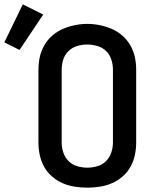

<svg xmlns="http://www.w3.org/2000/svg" viewBox="-102 -856 722 884"><path d="M300 8Q271 8 242 3.5Q213 -1 186.5 -12.5Q160 -24 137.5 -43.5Q115 -63 101 -88.5Q87 -114 81 -142.5Q75 -171 75 -200V-535Q75 -564 81 -592.5Q87 -621 101.5 -646.5Q116 -672 138 -691.5Q160 -711 186.5 -722.5Q213 -734 242 -740Q271 -746 300 -746Q329 -746 358 -740Q387 -734 413.5 -722.5Q440 -711 462 -691.5Q484 -672 498.5 -646.5Q513 -621 519 -592.5Q525 -564 525 -535V-200Q525 -171 519 -142.5Q513 -114 499 -88.5Q485 -63 462.5 -43.5Q440 -24 413.5 -12.5Q387 -1 358 3.5Q329 8 300 8ZM300 -84Q324 -84 347 -91Q370 -98 386.5 -114.5Q403 -131 410.5 -154Q418 -177 418 -200V-535Q418 -559 410.5 -582Q403 -605 386 -621.5Q369 -638 345.5 -644.5Q322 -651 299 -651Q275 -651 252.5 -644Q230 -637 213 -620.5Q196 -604 189 -581Q182 -558 182 -535V-200Q182 -177 189.5 -154Q197 -131 213.5 -114.5Q230 -98 253 -91Q276 -84 300 -84ZM-12 -626 -82 -661 3 -836 97 -789Z"/></svg>

Font: Iosevka Custom SmBdEx
Style: Regular
Weight: 600
Width: 7
Monospace: yes
Designer: Belleve Invis
Foundry: Belleve Invis
Version: Version 11.2.4; ttfautohint (v1.8.4)